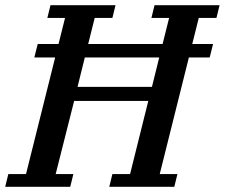

<svg xmlns="http://www.w3.org/2000/svg" viewBox="-46 -718 864 738"><path d="M-14 -49H54L166 -497H86L99 -549H179L204 -649H136L148 -698H398L386 -649H318L293 -549H579L604 -649H536L548 -698H798L786 -649H718L693 -549H773L760 -497H680L568 -49H636L624 0H374L386 -49H454L524 -330H239L168 -49H236L224 0H-26ZM252 -384H538L566 -497H280Z"/></svg>

Font: IBM Plex Serif Medium
Style: Italic
Weight: 500
Italic angle: -14°
Designer: Mike Abbink, Paul van der Laan, Pieter van Rosmalen
Foundry: Bold Monday
Version: Version 2.5